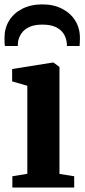

<svg xmlns="http://www.w3.org/2000/svg" viewBox="-23 -834 376 854"><path d="M32 0V-50L98.5 -61V-452.5L31 -472V-527L209.5 -555.5H215.5L241.5 -536V-60.5L307 -50V0ZM165.5 -814.5Q215.5 -814.5 253 -795.2Q290.5 -776 311.5 -742.5Q332.5 -709 332.5 -665Q332.5 -656.5 332 -646.5Q331.5 -636.5 331 -629.5H274.5Q275 -633.5 274.5 -638.8Q274 -644 273 -649.5Q270 -669.5 258.2 -686.5Q246.5 -703.5 224 -714Q201.5 -724.5 165.5 -724.5Q130 -724.5 107.2 -713.8Q84.5 -703 72.8 -686Q61 -669 57.5 -649.5Q57 -644 56.5 -638.8Q56 -633.5 56 -629.5H-1Q-2.5 -636.5 -2.8 -646.5Q-3 -656.5 -3 -665.5Q-3 -709 17.8 -742.5Q38.5 -776 76.5 -795.2Q114.5 -814.5 165.5 -814.5Z"/></svg>

Font: Merriweather 48pt
Style: Bold
Weight: 700
Version: Version 2.100